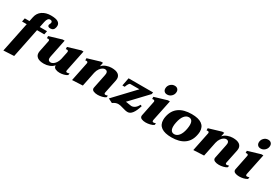

<svg xmlns="http://www.w3.org/2000/svg" viewBox="54 -1842 4431 3095"><g transform="rotate(30 2270.0 -294.0)"><path d="M587 -628Q587 -615 584 -600Q571 -534 506 -534Q484 -534 471 -542.5Q458 -551 458 -568Q458 -574 459 -577Q460 -582 468 -598Q476 -614 476 -625Q476 -640 466 -649Q456 -658 436 -658Q389 -658 372 -577L350 -470H485L472 -404H337L226 141L31 151L145 -404H58L71 -470H158L175 -552Q192 -634 257 -678Q322 -722 415 -722Q508 -722 547.5 -697Q587 -672 587 -628Z M1099 -53Q1108 -53 1121.5 -56.5Q1135 -60 1141 -61L1134 -28Q1108 -10 1070 0Q1032 10 993 10Q949 10 915 -6Q881 -22 881 -59V-65Q850 -27 800.5 -8.5Q751 10 702 10Q620 10 580 -19Q540 -48 540 -100Q540 -115 543 -131L585 -337L587 -349Q587 -374 559 -374Q554 -374 540 -371L539 -411L770 -480H807L739 -146Q735 -130 735 -114Q735 -62 788 -62Q805 -62 828.5 -75.5Q852 -89 874 -119.5Q896 -150 908 -198L937 -337Q938 -342 938 -349Q938 -374 911 -374Q906 -374 891 -371L890 -411L1121 -480H1158L1078 -89Q1076 -79 1076 -75Q1076 -53 1099 -53Z M1855 -60 1848 -27Q1822 -9 1781.5 1Q1741 11 1702 11Q1658 11 1625.5 -3Q1593 -17 1593 -50Q1593 -54 1595 -64L1648 -324Q1652 -340 1652 -356Q1652 -408 1599 -408Q1582 -408 1558.5 -394.5Q1535 -381 1512.5 -350Q1490 -319 1478 -269L1423 0L1228 10L1299 -337L1301 -349Q1301 -374 1273 -374Q1269 -374 1254 -371L1253 -411L1484 -480H1521L1506 -406Q1538 -444 1587.5 -462Q1637 -480 1684 -480Q1767 -480 1807 -451Q1847 -422 1847 -370Q1847 -356 1844 -339L1792 -88Q1790 -78 1790 -74Q1790 -52 1813 -52Q1822 -52 1835.5 -55.5Q1849 -59 1855 -60Z M1890 -30 2243 -404H2074Q2047 -404 2017 -320H1974L2003 -470H2459L2453 -436L2154 -120Q2167 -120 2173 -119Q2193 -117 2220 -111Q2252 -105 2263 -105Q2300 -105 2332 -130Q2364 -155 2383 -197L2411 -187Q2352 10 2260 10Q2238 10 2215 5Q2192 0 2160 -10Q2126 -20 2107 -24Q2088 -28 2069 -28Q2019 -28 1969 10Z M2597 -625Q2597 -672 2630 -705.5Q2663 -739 2709 -739Q2744 -739 2764 -719Q2784 -699 2784 -667Q2784 -620 2750.5 -586.5Q2717 -553 2671 -553Q2636 -553 2616.5 -573Q2597 -593 2597 -625ZM2487 -51Q2487 -55 2489 -65L2544 -337L2546 -349Q2546 -374 2518 -374Q2514 -374 2499 -371L2498 -411L2729 -480H2766L2685 -89Q2684 -84 2684 -75Q2684 -53 2707 -53Q2715 -53 2728.5 -56.5Q2742 -60 2749 -61L2742 -28Q2716 -10 2675.5 0Q2635 10 2595 10Q2551 10 2519 -4Q2487 -18 2487 -51Z M2821 -171Q2821 -203 2828 -235Q2853 -356 2941 -418Q3029 -480 3176 -480Q3302 -480 3365.5 -434.5Q3429 -389 3429 -300Q3429 -272 3421 -235Q3397 -114 3309.5 -52Q3222 10 3075 10Q2949 10 2885 -35.5Q2821 -81 2821 -171ZM3228 -235Q3236 -281 3236 -311Q3236 -362 3216.5 -387.5Q3197 -413 3161 -413Q3113 -413 3076.5 -368Q3040 -323 3022 -235Q3013 -192 3013 -160Q3013 -108 3032.5 -82.5Q3052 -57 3089 -57Q3137 -57 3174 -102Q3211 -147 3228 -235Z M4112 -60 4105 -27Q4079 -9 4038.5 1Q3998 11 3959 11Q3915 11 3882.5 -3Q3850 -17 3850 -50Q3850 -54 3852 -64L3905 -324Q3909 -340 3909 -356Q3909 -408 3856 -408Q3839 -408 3815.5 -394.5Q3792 -381 3769.5 -350Q3747 -319 3735 -269L3680 0L3485 10L3556 -337L3558 -349Q3558 -374 3530 -374Q3526 -374 3511 -371L3510 -411L3741 -480H3778L3763 -406Q3795 -444 3844.5 -462Q3894 -480 3941 -480Q4024 -480 4064 -451Q4104 -422 4104 -370Q4104 -356 4101 -339L4049 -88Q4047 -78 4047 -74Q4047 -52 4070 -52Q4079 -52 4092.5 -55.5Q4106 -59 4112 -60Z M4337 -625Q4337 -672 4370 -705.5Q4403 -739 4449 -739Q4484 -739 4504 -719Q4524 -699 4524 -667Q4524 -620 4490.5 -586.5Q4457 -553 4411 -553Q4376 -553 4356.5 -573Q4337 -593 4337 -625ZM4227 -51Q4227 -55 4229 -65L4284 -337L4286 -349Q4286 -374 4258 -374Q4254 -374 4239 -371L4238 -411L4469 -480H4506L4425 -89Q4424 -84 4424 -75Q4424 -53 4447 -53Q4455 -53 4468.5 -56.5Q4482 -60 4489 -61L4482 -28Q4456 -10 4415.5 0Q4375 10 4335 10Q4291 10 4259 -4Q4227 -18 4227 -51Z"/></g></svg>

Font: Taviraj Black
Style: Italic
Weight: 900
Italic angle: -12°
Designer: Katatrad Team
Foundry: CadsonDemak
Version: Version 1.001